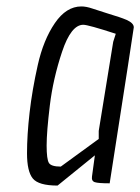

<svg xmlns="http://www.w3.org/2000/svg" viewBox="-20 -570 436 597"><path d="M233 -550Q248 -550 267 -543.5Q286 -537 312 -529Q338 -521 350 -517Q362 -513 374 -508Q396 -498 396 -485Q396 -481 321 0Q286 0 275 -3.5Q264 -7 266 -21L275 -87L159 7Q100 7 82 -15Q64 -37 64 -93.5Q64 -150 72 -220Q80 -290 97.5 -368Q115 -446 150.5 -498Q186 -550 233 -550ZM239 -493Q201 -493 173 -409Q145 -325 135 -242.5Q125 -160 125 -117.5Q125 -75 132 -63.5Q139 -52 169 -52L287 -138V-163L332 -440L340 -465Q254 -493 239 -493Z"/></svg>

Font: Economica
Style: Italic
Weight: 400
Designer: Vicente Lamonaca
Foundry: Vicente Lamonaca
Version: Version 1.100